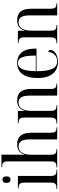

<svg xmlns="http://www.w3.org/2000/svg" viewBox="884 -1684 810 2618"><g transform="rotate(-90 1289.0 -375.0)"><path d="M149 -636C173 -636 193 -651 193 -692C193 -733 173 -747 149 -747C123 -747 104 -733 104 -692C104 -651 123 -636 149 -636ZM21 0H285V-10H273C219 -10 199 -28 199 -89V-536H29V-526H35C89 -526 108 -508 108 -449V-86C108 -28 89 -10 34 -10H21Z M315 0H566V-10H561C504 -10 488 -28 488 -94V-352C488 -452 519 -527 601 -527C671 -527 697 -472 697 -379V0H861V-10H856C802 -10 788 -28 788 -95V-354C788 -487 734 -546 628 -546C572 -546 512 -525 489 -443H487C489 -482 489 -511 489 -543V-760H318V-750H326C382 -750 397 -732 397 -667V-95C397 -28 381 -10 322 -10H315Z M912 0H1163V-10H1158C1101 -10 1086 -28 1086 -94V-352C1086 -453 1120 -527 1199 -527C1269 -527 1294 -472 1294 -379V0H1459V-10H1454C1400 -10 1385 -28 1385 -95V-354C1385 -488 1333 -546 1226 -546C1168 -546 1110 -524 1087 -442H1085V-536H917V-526H922C979 -526 995 -509 995 -443V-95C995 -28 978 -10 920 -10H912Z M1754 10C1864 10 1916 -49 1916 -91C1916 -106 1907 -120 1892 -123C1879 -41 1831 -1 1763 -1C1668 -1 1628 -79 1627 -282H1935V-304C1935 -461 1863 -546 1741 -546C1609 -546 1534 -451 1534 -264C1534 -91 1614 10 1754 10ZM1840 -292H1627C1632 -467 1665 -536 1740 -536C1812 -536 1840 -466 1840 -292Z M2006 0H2257V-10H2252C2195 -10 2180 -28 2180 -94V-352C2180 -453 2214 -527 2293 -527C2363 -527 2388 -472 2388 -379V0H2553V-10H2548C2494 -10 2479 -28 2479 -95V-354C2479 -488 2427 -546 2320 -546C2262 -546 2204 -524 2181 -442H2179V-536H2011V-526H2016C2073 -526 2089 -509 2089 -443V-95C2089 -28 2072 -10 2014 -10H2006Z"/></g></svg>

Font: Noto Serif Display SemiCondensed
Style: Regular
Weight: 400
Width: 4
Designer: Monotype Design Team
Foundry: Monotype Imaging Inc.
Version: Version 2.009